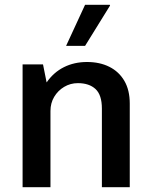

<svg xmlns="http://www.w3.org/2000/svg" viewBox="-20 -779 636 799"><path d="M74 0V-511H159L174 -436Q203 -478 246 -499.5Q289 -521 342 -521Q395 -521 435 -501Q475 -481 497.5 -442.5Q520 -404 520 -348V0H404V-327Q404 -384 377.5 -408.5Q351 -433 304 -433Q273 -433 247 -417.5Q221 -402 205.5 -376Q190 -350 190 -317V0ZM255 -588 334 -759H437L438 -756L334 -588Z"/></svg>

Font: Chivo Medium
Style: Regular
Weight: 500
Designer: Hector Gatti
Foundry: Omnibus-Type
Version: Version 2.002